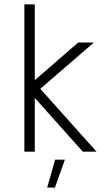

<svg xmlns="http://www.w3.org/2000/svg" viewBox="-20 -685 496 867"><path d="M354 0 137 -243V0H90V-665H137V-323L333 -493H404L162 -284L416 0ZM228 162H193L229 36H273Z"/></svg>

Font: Sulphur Point Light
Style: Regular
Weight: 300
Designer: Noponies / Dale Sattler
Foundry: Noponies
Version: Version 1.000; ttfautohint (v1.8)